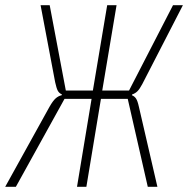

<svg xmlns="http://www.w3.org/2000/svg" viewBox="-55 -718 723 738"><path d="M135 -307Q148 -330 158.5 -339.5Q169 -349 182 -352L183 -355Q172 -360 167 -369.5Q162 -379 157 -402L101 -698H136L198 -370H302L357 -698H393L338 -370H441L610 -698H648L492 -395Q482 -376 473.5 -367.5Q465 -359 453 -355L452 -352Q462 -348 468 -339Q474 -330 479 -307L550 0H513L436 -338H333L277 0H241L297 -338H193L6 0H-35Z"/></svg>

Font: IBM Plex Mono ExtraLight
Style: Italic
Weight: 200
Italic angle: -9°
Monospace: yes
Designer: Mike Abbink, Paul van der Laan, Pieter van Rosmalen
Foundry: Bold Monday
Version: Version 2.3